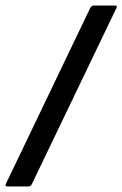

<svg xmlns="http://www.w3.org/2000/svg" viewBox="-40 -675 443 695"><path d="M-13 0Q-18 0 -19.5 -3Q-21 -6 -18 -11L287 -647Q292 -655 300 -655H375Q388 -655 380 -643L75 -8Q71 0 62 0Z"/></svg>

Font: Sofia Sans Condensed
Style: Bold Italic
Weight: 700
Italic angle: -9°
Version: Version 4.100